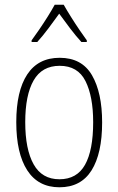

<svg xmlns="http://www.w3.org/2000/svg" viewBox="-20 -784 502 814"><path d="M413 -265Q413 -133 368 -61.5Q323 10 232 10Q142 10 95.5 -62Q49 -134 49 -266Q49 -398 95.5 -468.5Q142 -539 233 -539Q327 -539 370 -465Q413 -391 413 -265ZM87 -266Q87 -151 122.5 -87.5Q158 -24 232 -24Q306 -24 340.5 -85.5Q375 -147 375 -266Q375 -375 342.5 -440Q310 -505 233 -505Q158 -505 122.5 -443Q87 -381 87 -266ZM250 -764Q263 -741 281.5 -711.5Q300 -682 318.5 -655Q337 -628 348 -613V-606H325Q302 -631 277 -664Q252 -697 231 -726Q211 -698 185.5 -664Q160 -630 138 -606H114V-613Q128 -632 146.5 -659Q165 -686 182.5 -714Q200 -742 212 -764Z"/></svg>

Font: Noto Sans Arabic Cond ExtLt
Style: Regular
Weight: 200
Width: 3
Designer: Monotype Design Team, Nadine Chahine, Nizar Qandah and Khaled Hosny
Foundry: Monotype Imaging Inc.
Version: Version 2.012; ttfautohint (v1.8.4.7-5d5b)